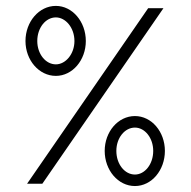

<svg xmlns="http://www.w3.org/2000/svg" viewBox="-20 -623 646 651"><path d="M169.4 -365.7C225.6 -365.7 271 -418.9 271 -483.9C271 -549.3 225.6 -603 169.4 -603C112.3 -603 66.4 -549.3 66.4 -483.9C66.4 -418.9 112.3 -365.7 169.4 -365.7ZM71.8 0H123.5L534.2 -595.2H482.4ZM169.4 -404.8C134.8 -404.8 106.4 -439.9 106.4 -483.9C106.4 -528.8 134.8 -564 169.4 -564C202.6 -564 232.4 -528.8 232.4 -483.9C232.4 -439.9 202.6 -404.8 169.4 -404.8ZM437.5 7.8C494.1 7.8 539.1 -45.9 539.1 -111.3C539.1 -176.3 494.1 -229.5 437.5 -229.5C380.4 -229.5 335 -176.3 335 -111.3C335 -45.9 380.4 7.8 437.5 7.8ZM437.5 -31.2C402.8 -31.2 374.5 -66.4 374.5 -111.3C374.5 -155.3 402.8 -190.4 437.5 -190.4C471.2 -190.4 499.5 -155.3 499.5 -111.3C499.5 -66.4 471.2 -31.2 437.5 -31.2Z"/></svg>

Font: Now Light
Style: Regular
Weight: 300
Designer: Alfredo Marco Pradil
Foundry: Alfredo Marco Pradil
Version: Version 1.200;hotconv 1.0.109;makeotfexe 2.5.65596